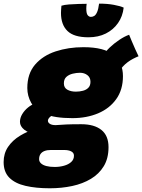

<svg xmlns="http://www.w3.org/2000/svg" viewBox="-86 -788 784 1058"><path d="M313 -137Q215 -137 161 -160.2Q107 -183.5 85.8 -221.5Q64.5 -259.5 64.5 -303Q64.5 -382 107.2 -431.8Q150 -481.5 220.5 -504.8Q291 -528 373.5 -528Q489 -528 540.2 -485Q591.5 -442 591.5 -368.5Q591.5 -293.5 554.5 -241.8Q517.5 -190 454.5 -163.5Q391.5 -137 313 -137ZM188.5 249.5Q112 249.5 54.8 236.2Q-2.5 223 -34.2 191.5Q-66 160 -66 105Q-66 57.5 -41.5 21.2Q-17 -15 24.5 -40.2Q66 -65.5 117 -80Q168 -94.5 221 -98.5Q251.5 -101 280.2 -102.2Q309 -103.5 362 -103.5Q433.5 -103.5 472.8 -72Q512 -40.5 512 23Q512 84.5 486 127.5Q460 170.5 415 197.5Q370 224.5 311.8 237Q253.5 249.5 188.5 249.5ZM215.5 132Q242.5 132 266.8 125.2Q291 118.5 306.2 104.8Q321.5 91 321.5 70.5Q321.5 59 314.5 52Q307.5 45 295.5 41.8Q283.5 38.5 268.5 38.5Q254 38.5 232.2 38.5Q210.5 38.5 194 38.5Q174 38.5 159.5 44Q145 49.5 137.2 60.8Q129.5 72 129.5 89.5Q129.5 102 139.5 111.8Q149.5 121.5 168.8 126.8Q188 132 215.5 132ZM131 -40Q71.5 -54 47.8 -73.2Q24 -92.5 24 -116.5Q24 -138.5 36.5 -159.2Q49 -180 68.8 -196Q88.5 -212 109 -218L218.5 -159Q198.5 -152.5 188.2 -142.2Q178 -132 178 -122.5Q178 -113 188.5 -105.8Q199 -98.5 221 -98.5ZM332 -283Q353 -283 371.5 -288Q390 -293 401.2 -304.8Q412.5 -316.5 412.5 -337.5Q412.5 -361 395.5 -374Q378.5 -387 355 -387Q335.5 -387 314.8 -382Q294 -377 280 -364.5Q266 -352 266 -328.5Q266 -304.5 285 -293.8Q304 -283 332 -283ZM569.5 -390.5 484.5 -483.5Q494.5 -503 518.2 -525.8Q542 -548.5 571 -568Q600 -587.5 625.5 -596.5Q630.5 -584 639.8 -561.8Q649 -539.5 659.5 -516.5Q670 -493.5 677.5 -478Q662.5 -472 646.8 -463.8Q631 -455.5 616.8 -444.8Q602.5 -434 590.2 -420.5Q578 -407 569.5 -390.5ZM595.5 -746Q590 -697.5 564.2 -660.8Q538.5 -624 497 -603.2Q455.5 -582.5 401.5 -582.5Q321.5 -582.5 285.8 -617.2Q250 -652 250 -716.5Q250 -726 250.8 -736Q251.5 -746 252.5 -756.5Q268 -761.5 294 -763.5Q320 -765.5 347 -766.2Q374 -767 391.5 -767Q390.5 -759.5 390 -753Q389.5 -746.5 389.5 -741Q389.5 -714 397 -704.5Q404.5 -695 415 -695Q424.5 -695 433.2 -700.2Q442 -705.5 449 -721.2Q456 -737 460 -768Q506 -768 542 -761.2Q578 -754.5 595.5 -746Z"/></svg>

Font: Grandstander Thin Black
Style: Italic
Weight: 900
Italic angle: -15°
Version: Version 1.200